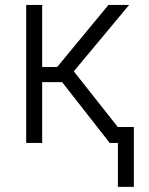

<svg xmlns="http://www.w3.org/2000/svg" viewBox="-20 -565 589 759"><path d="M146.7 -545.5V-300.1H206L408.7 -545.5H490.4L271.7 -283L446 -62.5V-62.9H509.2V173.7H446V0H413.7L225.5 -240.4H146.7V0H83.5V-545.5Z"/></svg>

Font: DeltaSans Light
Style: Regular
Weight: 300
Designer: Rasmus Andersson
Foundry: rsms
Version: Version 3.012